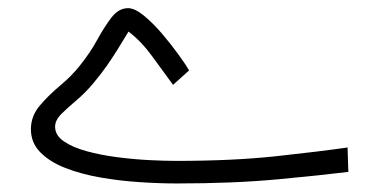

<svg xmlns="http://www.w3.org/2000/svg" viewBox="-20 -441 913 461"><path d="M403.3 -54.7Q539.1 -54.7 642.8 -65.9Q746.6 -77.1 814.5 -86.9L816.4 -28.3Q753.9 -20.5 647.5 -10.5Q541 -0.5 404.3 -0.5Q362.8 -0.5 314.9 -3.7Q267.1 -6.8 220.9 -14.9Q174.8 -22.9 137.2 -37.6Q99.6 -52.2 76.9 -75.2Q54.2 -98.1 54.2 -130.9Q54.2 -162.1 75.4 -187.3Q96.7 -212.4 124.5 -235.6Q152.3 -258.8 171.9 -283.7Q196.3 -314 213.6 -345.7Q231 -377.4 248 -399.4Q265.1 -421.4 287.6 -421.4Q303.7 -421.4 325.7 -403.3Q347.7 -385.3 369.9 -359.1Q392.1 -333 409.4 -308.8Q426.8 -284.7 434.1 -272L395.5 -237.3Q371.6 -269.5 345.7 -305.4Q319.8 -341.3 288.6 -365.2Q273.4 -340.3 261.5 -321Q249.5 -301.8 236.6 -283.2Q223.6 -264.6 204.6 -241.7Q185.1 -218.3 163.6 -200.2Q142.1 -182.1 127.2 -167.2Q112.3 -152.3 112.3 -136.7Q112.3 -116.2 133.1 -101.8Q153.8 -87.4 187.5 -78.1Q221.2 -68.8 260.5 -63.7Q299.8 -58.6 337.4 -56.6Q375 -54.7 403.3 -54.7Z"/></svg>

Font: Vazirmatn FD NL ExtraLight
Style: Regular
Weight: 200
Designer: Saber Rastikerdar
Foundry: Saber Rastikerdar
Version: Version 33.003